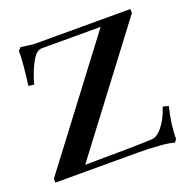

<svg xmlns="http://www.w3.org/2000/svg" viewBox="-123 -791 912 926"><g transform="rotate(-20 333.0 -328.0)"><path d="M620.1 16.1Q598.1 8.3 545.7 4.2Q493.2 0 438 0H12.2V-20L474.6 -631.3H173.8Q150.4 -631.3 132.8 -606.9Q115.7 -582 100.6 -545.7Q85.4 -509.3 78.6 -479L49.8 -482.9Q64.9 -595.7 64.9 -657.7L78.6 -671.9Q127.9 -663.1 155.3 -663.1H639.2V-642.6L177.2 -31.7Q432.1 -32.7 520.5 -37.1Q549.3 -38.6 578.1 -75.7Q606.9 -112.8 624.5 -168L653.3 -160.2Q631.3 -72.3 631.3 2.4Z"/></g></svg>

Font: Elstob 14pt SemiBold
Style: Regular
Weight: 600
Designer: Peter S. Baker
Version: Version 1.015